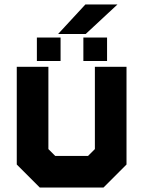

<svg xmlns="http://www.w3.org/2000/svg" viewBox="-20 -839 641 859"><path d="M158 0 55 -103V-540H196.5V-172L227 -141.5H374L404.5 -172V-540H546V-103L443 0ZM198 -71H406.5L476 -146V-470V-146L406.5 -71H198L125 -146.5V-470V-146.5ZM353 -566V-671H459V-566ZM145 -566V-671H251V-566ZM197.5 -613H197V-623H197.5ZM406.5 -613H406V-623H406.5ZM240 -687 362 -819H505.5L363.5 -687ZM335 -721H334.5L394.5 -784H395Z"/></svg>

Font: Tourney Black
Style: Regular
Weight: 900
Version: Version 1.015